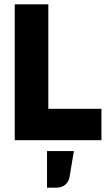

<svg xmlns="http://www.w3.org/2000/svg" viewBox="-20 -647 501 886"><path d="M48 0ZM448 -145V0H48V-627H203V-145ZM321 50 301 169Q297 192 281 205.5Q265 219 240 219H197V50Z"/></svg>

Font: Blinker
Style: Bold
Weight: 700
Designer: Juergen Huber
Foundry: supertype
Version: Version 1.015;PS 1.15;hotconv 1.0.88;makeotf.lib2.5.647800; 